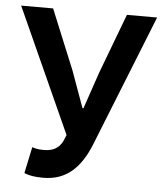

<svg xmlns="http://www.w3.org/2000/svg" viewBox="-50 -698 638 754"><g transform="rotate(5 269.5 -321.0)"><path d="M148 12C241 12 295 -44 332 -135L539 -654H420L331 -418L282 -274H278L226 -418L129 -654H3L225 -163L214 -137C199 -109 176 -97 141 -97C118 -97 107 -100 95 -104L73 0C92 8 114 12 148 12Z"/></g></svg>

Font: Source Sans Pro Semibold
Style: Regular
Weight: 600
Designer: Paul D. Hunt
Foundry: Adobe Systems Incorporated
Version: Version 3.006;hotconv 1.0.111;makeotfexe 2.5.65597